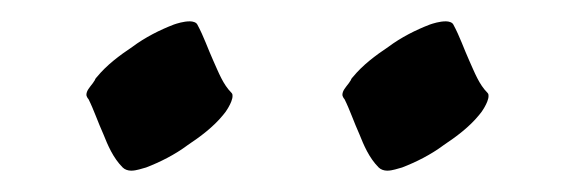

<svg xmlns="http://www.w3.org/2000/svg" viewBox="-20 -559 534 180"><path d="M420 -502C415 -513 411 -525 405 -536C404 -538 401 -539 398 -539C392 -539 386 -537 383 -536C370 -531 356 -524 344 -515C332 -507 320 -498 311 -487C309 -485 309 -484 309 -484C309 -484 307 -481 307 -481C304 -477 301 -474 301 -470C301 -469 302 -467 303 -466C308 -456 312 -444 317 -433C321 -423 326 -411 335 -402C337 -400 340 -399 343 -399C348 -399 353 -401 357 -402C370 -407 384 -414 396 -423C408 -431 420 -440 429 -451C431 -453 438 -463 438 -469C438 -470 438 -471 437 -472C429 -480 425 -491 420 -502ZM180 -502C175 -513 171 -525 165 -536C164 -538 161 -539 158 -539C152 -539 146 -537 143 -536C130 -531 116 -524 104 -515C92 -507 80 -498 71 -487C69 -485 69 -484 69 -484C69 -484 67 -481 67 -481C64 -477 61 -474 61 -470C61 -469 62 -467 63 -466C68 -456 72 -444 77 -433C81 -423 86 -411 95 -402C97 -400 100 -399 103 -399C108 -399 113 -401 117 -402C130 -407 144 -414 156 -423C168 -431 180 -440 189 -451C191 -453 198 -463 198 -469C198 -470 198 -471 197 -472C189 -480 185 -491 180 -502Z"/></svg>

Font: Petaluma Script
Style: Regular
Weight: 400
Designer: Daniel Spreadbury
Foundry: Steinberg Media Technologies GmbH
Version: Version 1.10